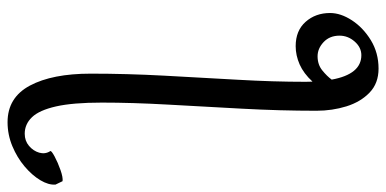

<svg xmlns="http://www.w3.org/2000/svg" viewBox="-282 -516 1041 518"><g transform="rotate(90 239.0 -256.5)"><path d="M309.1 244.1Q242.7 244.1 210.4 183.8Q178.2 123.5 178.2 19.5Q178.2 -77.1 183.6 -178Q189 -278.8 194.6 -376Q200.2 -473.1 200.2 -559.6Q200.2 -564.5 200 -569.1Q199.7 -573.7 199.7 -578.6Q177.7 -554.7 153.3 -543.9Q128.9 -533.2 104 -533.2Q62 -533.2 38.3 -560.1Q14.6 -586.9 14.6 -626Q14.6 -654.8 34.4 -685.1Q54.2 -715.3 88.1 -736.1Q122.1 -756.8 164.6 -756.8Q204.1 -756.8 229.2 -732.7Q254.4 -708.5 266.4 -670.2Q278.3 -631.8 278.3 -589.4Q278.3 -490.7 272.7 -387.9Q267.1 -285.2 261.7 -188.5Q256.3 -91.8 256.3 -10.3Q256.3 67.9 266.6 113.3Q276.9 158.7 295.7 178.2Q314.5 197.8 340.3 197.8Q359.4 197.8 373 186.3Q386.7 174.8 391.4 158.7Q396 142.6 387.2 128.9Q385.3 126 401.6 117.2Q418 108.4 438.2 101.3Q458.5 94.2 468.3 95.7L477.5 114.7Q479 133.3 465.8 155.5Q452.6 177.7 428.7 198Q404.8 218.3 373.8 231.2Q342.8 244.1 309.1 244.1ZM131.3 -592.3Q153.8 -592.3 169.4 -605Q185.1 -617.7 194.3 -630.4Q179.7 -710.4 128.4 -710.4Q107.4 -710.4 91.6 -692.4Q75.7 -674.3 75.7 -651.4Q75.7 -625 93 -608.6Q110.4 -592.3 131.3 -592.3Z"/></g></svg>

Font: David Libre
Style: Regular
Weight: 400
Designer: Ismar David, J. Victor Gaultney, Annie Olsen and Meir Sadan
Foundry: Monotype Imaging Inc. & SIL International
Version: Version 1.100; ttfautohint (v1.8.4.7-5d5b)